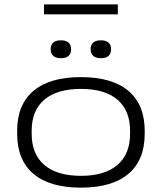

<svg xmlns="http://www.w3.org/2000/svg" viewBox="-20 -845 740 879"><path d="M181.5 -779.5V-825H519.5V-779.5ZM350.5 14Q207.5 14 133 -49.2Q58.5 -112.5 58.5 -233V-246Q58.5 -366 133.2 -429Q208 -492 350.5 -492Q493 -492 567.8 -429Q642.5 -366 642.5 -246V-233Q642.5 -112 567.8 -49Q493 14 350.5 14ZM350.5 -40Q459 -40 517.2 -89.5Q575.5 -139 575.5 -233V-246Q575.5 -339.5 517.5 -388.8Q459.5 -438 350.5 -438Q241.5 -438 183.2 -388.8Q125 -339.5 125 -246V-233Q125 -139 183.2 -89.5Q241.5 -40 350.5 -40ZM258.5 -578.5Q235.5 -578.5 223.8 -589.2Q212 -600 212 -619V-621Q212 -639.5 223.8 -650Q235.5 -660.5 258.5 -660.5Q282 -660.5 293.8 -650Q305.5 -639.5 305.5 -621V-619Q305.5 -599.5 293.8 -589Q282 -578.5 258.5 -578.5ZM442 -578.5Q418.5 -578.5 406.8 -589.2Q395 -600 395 -619V-621Q395 -639.5 406.8 -650Q418.5 -660.5 442 -660.5Q465 -660.5 476.8 -650Q488.5 -639.5 488.5 -621V-619Q488.5 -599.5 476.8 -589Q465 -578.5 442 -578.5Z"/></svg>

Font: Anek Latin Expanded Light
Style: Regular
Weight: 300
Width: 7
Designer: Yesha Goshar
Foundry: Ek Type
Version: Version 1.003